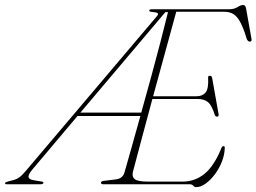

<svg xmlns="http://www.w3.org/2000/svg" viewBox="-77 -737 1026 768"><path d="M681.5 0H336Q327 0 327 -6Q327 -12.5 338 -13.5L387 -19.5Q414 -23 421 -47.5Q432.5 -87.5 449 -146.2Q465.5 -205 484.5 -273H233L52.5 -59Q35 -38 37.2 -28.8Q39.5 -19.5 55.5 -16.5L88.5 -11Q98 -10 96.5 -5Q94.5 0 86 0H-49.5Q-58 0 -56.5 -5Q-55 -9 -45 -11L-24 -16.5Q-10 -20 1.8 -28.8Q13.5 -37.5 31 -59L550 -671.5Q558 -680.5 553.5 -684.2Q549 -688 533 -689Q518 -690.5 520 -695Q521 -700 530 -700H839Q860 -700 873 -708.5Q886 -717 895.5 -717Q904.5 -717 907 -704.5L928.5 -584Q932 -570.5 922.5 -570.5Q915 -570.5 910 -581Q896.5 -626.5 883.2 -650Q870 -673.5 854.8 -681.8Q839.5 -690 819.5 -690H628Q608 -617.5 583.8 -528.5Q559.5 -439.5 535.5 -352H709.5Q733 -352 745.5 -367.2Q758 -382.5 755.5 -426.5Q755 -434 762 -434Q770 -434 771.5 -425.5L797 -282.5Q799.5 -271.5 792.5 -270.5Q785.5 -269.5 782 -277.5Q770.5 -315 755.5 -328Q740.5 -341 714 -341H532.5Q508.5 -252 487.8 -174.5Q467 -97 454.5 -49Q450 -30 462.2 -20.2Q474.5 -10.5 517.5 -10.5H652.5Q704 -10.5 742.8 -43.2Q781.5 -76 809.5 -147Q812.5 -152.5 817 -152.5Q822.5 -152.5 822 -145.5Q821.5 -118.5 810.8 -91Q800 -63.5 782.8 -40.2Q765.5 -17 745.8 -2.8Q726 11.5 708 11.5Q701 11.5 696 5.8Q691 0 681.5 0ZM584.5 -688.5 244.5 -286.5H488Q507.5 -355.5 527.2 -428Q547 -500.5 564.5 -567.8Q582 -635 595 -688.5Z"/></svg>

Font: Fraunces 72pt S000 Thin
Style: Italic
Weight: 100
Italic angle: -16°
Version: Version 1.000; ttfautohint (v1.8.3)